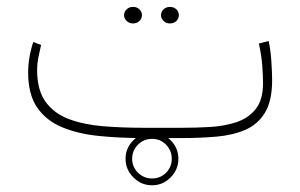

<svg xmlns="http://www.w3.org/2000/svg" viewBox="-20 -407 885 566"><path d="M516.1 0H402.8Q332 0 270.5 -6.3Q209 -12.7 162.4 -32.2Q115.7 -51.8 89.4 -90.3Q63 -128.9 63 -192.9Q63 -237.8 78.1 -283.2L101.1 -274.4Q96.7 -256.3 93 -237.5Q89.4 -218.8 89.4 -201.2Q89.4 -141.1 114.5 -106.7Q139.6 -72.3 183.3 -55.9Q227.1 -39.6 283.7 -34.9Q340.3 -30.3 402.8 -30.3H516.6Q557.6 -30.3 599.6 -32.7Q641.6 -35.2 677 -46.9Q712.4 -58.6 733.9 -85.7Q755.4 -112.8 755.4 -161.6Q755.4 -183.1 753.2 -213.1Q751 -243.2 743.2 -278.8L772 -286.1Q777.8 -259.3 780 -225.6Q782.2 -191.9 782.2 -170.4Q782.2 -109.4 761 -74.7Q739.7 -40 702.9 -24.2Q666 -8.3 617.9 -4.2Q569.8 0 516.1 0ZM454.6 -362.3Q454.6 -372.1 462.2 -379.4Q469.7 -386.7 481 -386.7Q492.2 -386.7 499.8 -379.6Q507.3 -372.6 507.3 -362.3Q507.3 -352.1 499.8 -345Q492.2 -337.9 481 -337.9Q469.7 -337.9 462.2 -345.2Q454.6 -352.5 454.6 -362.3ZM345.7 -362.3Q345.7 -372.1 353.3 -379.4Q360.8 -386.7 372.1 -386.7Q383.3 -386.7 390.9 -379.6Q398.4 -372.6 398.4 -362.3Q398.4 -352.1 390.9 -345Q383.3 -337.9 372.1 -337.9Q360.8 -337.9 353.3 -345.2Q345.7 -352.5 345.7 -362.3ZM350.1 61Q350.1 29.3 373.3 6.3Q396.5 -16.6 428.2 -16.6Q460 -16.6 482.9 6.3Q505.9 29.3 505.9 61Q505.9 92.8 482.9 116Q460 139.2 428.2 139.2Q396.5 139.2 373.3 116Q350.1 92.8 350.1 61ZM369.6 61Q369.6 85.4 387 102.3Q404.3 119.1 428.2 119.1Q452.6 119.1 469.5 102.3Q486.3 85.4 486.3 61Q486.3 36.6 469.5 19.5Q452.6 2.4 428.2 2.4Q403.8 2.4 386.7 19.5Q369.6 36.6 369.6 61Z"/></svg>

Font: Vazirmatn RD UI Thin
Style: Regular
Weight: 100
Designer: Saber Rastikerdar
Foundry: Saber Rastikerdar
Version: Version 33.003